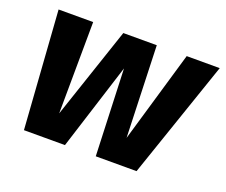

<svg xmlns="http://www.w3.org/2000/svg" viewBox="-93 -672 957 814"><g transform="rotate(20 385.5 -265.5)"><path d="M771 -531H622L501 -118L487 -531H336L197 -118L200 -531H44L81 0H266L390 -391L405 0H589Z"/></g></svg>

Font: Fira Sans
Style: Bold Italic
Weight: 700
Italic angle: -8°
Designer: bBox Type GmbH & Carrois Corporate GbR & Edenspiekermann AG
Foundry: bBox Type GmbH & Carrois Corporate GbR & Edenspiekermann AG
Version: Version 4.301;PS 004.301;hotconv 1.0.88;makeotf.lib2.5.64775